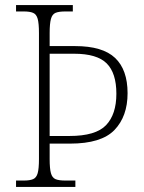

<svg xmlns="http://www.w3.org/2000/svg" viewBox="-20 -734 565 754"><path d="M43 0V-25H74Q97 -25 110 -30.5Q123 -36 128 -54Q133 -72 133 -109V-604Q133 -642 128 -660Q123 -678 110 -683.5Q97 -689 74 -689H43V-714H266V-689H236Q211 -689 198 -683.5Q185 -678 180 -659.5Q175 -641 175 -604V-553H275Q383 -553 432 -506.5Q481 -460 481 -368Q481 -277 429.5 -223.5Q378 -170 255 -170H175V-109Q175 -72 180 -54Q185 -36 198 -30.5Q211 -25 236 -25H276V0ZM253 -200Q356 -200 396.5 -242.5Q437 -285 437 -366Q437 -447 399 -485Q361 -523 271 -523H175V-200Z"/></svg>

Font: Noto Serif Armenian SemiCondensed ExtraLight
Style: Regular
Weight: 200
Width: 4
Designer: Monotype Design Team
Foundry: Monotype Imaging Inc.
Version: Version 2.008; ttfautohint (v1.8.4.7-5d5b)